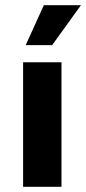

<svg xmlns="http://www.w3.org/2000/svg" viewBox="-20 -720 332 740"><path d="M69 0V-480H217V0ZM181 -546H79L149 -700H292Z"/></svg>

Font: Ek Mukta ExtraBold
Style: Regular
Weight: 800
Designer: Girish Dalvi and Yashodeep Gholap
Foundry: Ek Type
Version: Version 2.538;PS 1.002;hotconv 16.6.51;makeotf.lib2.5.65220;